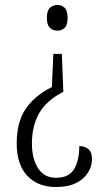

<svg xmlns="http://www.w3.org/2000/svg" viewBox="-20 -560 425 770"><path d="M234 -192Q165 -156 136.5 -105Q108 -54 108 15Q108 76 132.5 114.5Q157 153 205 153Q257 153 277.5 117.5Q298 82 298 26Q320 26 334.5 38Q349 50 349 78Q349 106 333 132Q317 158 285 174Q253 190 204 190Q132 190 89.5 145Q47 100 47 15Q47 -69 82 -122Q117 -175 188 -211L194 -344H228ZM211 -540Q227 -540 239 -529Q251 -518 251 -488Q251 -459 239 -448Q227 -437 211 -437Q193 -437 180.5 -448Q168 -459 168 -488Q168 -518 180.5 -529Q193 -540 211 -540Z"/></svg>

Font: Noto Serif Sinhala ExtraCondensed Light
Style: Regular
Weight: 300
Width: 2
Designer: Jelle Bosma - Monotype Design Team
Foundry: Monotype Imaging Inc.
Version: Version 2.007; ttfautohint (v1.8.4.7-5d5b)